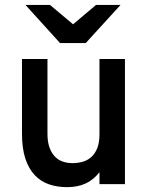

<svg xmlns="http://www.w3.org/2000/svg" viewBox="-20 -752 605 784"><path d="M386.2 0V-48.8Q361.3 -17.1 328.9 -2.4Q296.4 12.2 253.9 12.2Q213.9 12.2 180.2 0.7Q146.5 -10.7 121.8 -36.9Q97.2 -63 83.5 -104.5Q69.8 -146 69.8 -206.1V-511.2H173.8V-206.1Q173.8 -173.8 181.6 -151.1Q189.5 -128.4 203.1 -113.8Q216.8 -99.1 235.4 -92.5Q253.9 -85.9 275.9 -85.9Q299.3 -85.9 319.3 -92Q339.4 -98.1 354.2 -112.1Q369.1 -126 377.7 -148.4Q386.2 -170.9 386.2 -204.1V-511.2H490.2V0ZM330.1 -576.2H225.1L84 -731.9H184.1L278.3 -652.8L372.1 -731.9H472.2Z"/></svg>

Font: Overpass
Style: Regular
Weight: 400
Designer: Delve Withrington
Foundry: Delve Fonts
Version: Version 1.001